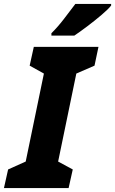

<svg xmlns="http://www.w3.org/2000/svg" viewBox="-52 -951 582 971"><path d="M-32 0 -11 -94 78 -134 170 -579 98 -619 119 -714H446L426 -619L334 -579L242 -134L316 -94L295 0ZM208 -771H324Q351 -789 389.5 -818Q428 -847 462 -876Q496 -905 510 -923V-931H329Q303 -896 270 -853.5Q237 -811 208 -783Z"/></svg>

Font: Noto Sans Display Extra
Style: Italic
Weight: 800
Italic angle: -12°
Designer: Monotype Design Team
Foundry: Monotype Imaging Inc.
Version: Version 1.900